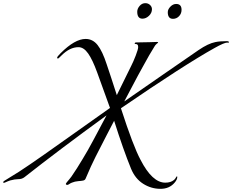

<svg xmlns="http://www.w3.org/2000/svg" viewBox="-92 -1132 1466 1213"><path d="M826 -1112Q844 -1112 856 -1100.5Q868 -1089 868 -1074Q868 -1050 849 -1032Q830 -1014 808 -1014Q775 -1014 775 -1058Q775 -1077 790 -1094.5Q805 -1112 826 -1112ZM1021 -1107Q1055 -1107 1055 -1070Q1055 -1046 1039 -1029.5Q1023 -1013 1001 -1013Q968 -1013 968 -1055Q968 -1073 984.5 -1090Q1001 -1107 1021 -1107ZM693 -491Q771 -545 940.5 -662.5Q1110 -780 1163 -816Q1223 -857 1268 -866Q1296 -872 1340 -872Q1354 -872 1354 -866Q1354 -862 1351 -862Q1350 -862 1347.5 -862.5Q1345 -863 1343 -863Q1325 -863 1264 -829Q1072 -722 672 -448Q750 -207 796 -122Q870 22 952 22Q987 22 1007 5Q1012 1 1016 -5Q1020 -11 1022 -14.5Q1024 -18 1025 -18Q1028 -18 1028 -14Q1028 2 1012 21Q979 61 922 61Q863 61 812.5 29Q762 -3 736 -66Q688 -183 629 -369Q622 -355 580 -274.5Q538 -194 512 -142Q484 -87 449 -4Q445 6 434 8.5Q423 11 402 12.5Q381 14 362 22Q352 26 345 31Q338 36 334 36Q324 36 324 30Q324 27 330.5 19Q337 11 346 0.5Q355 -10 359 -16Q377 -42 394.5 -69.5Q412 -97 431 -129Q450 -161 462.5 -182.5Q475 -204 495.5 -242.5Q516 -281 523.5 -295Q531 -309 554 -352.5Q577 -396 581 -403Q280 -184 63 -13Q47 0 22 0Q2 0 -28 8Q-37 11 -44 14Q-51 17 -54.5 18.5Q-58 20 -61 21.5Q-64 23 -67 23Q-72 23 -72 19Q-72 15 -64 10Q-58 6 -23 -15.5Q12 -37 28 -47Q91 -88 183.5 -153Q276 -218 404 -309Q532 -400 603 -450Q593 -480 522 -674Q493 -754 465 -794Q437 -834 404 -834Q349 -834 297 -782Q277 -762 275 -762Q269 -762 269 -768Q269 -774 291 -796Q381 -886 449 -886Q494 -886 524.5 -847.5Q555 -809 582 -726Q587 -712 610 -642Q633 -572 646 -531Q727 -696 738 -718Q750 -741 765.5 -781Q781 -821 781 -835Q781 -847 775 -851Q773 -853 768.5 -853.5Q764 -854 761.5 -854.5Q759 -855 759 -857Q759 -864 770 -864Q814 -864 852 -865.5Q890 -867 899 -867Q907 -867 907 -863Q907 -862 905 -860.5Q903 -859 900.5 -857.5Q898 -856 892.5 -850Q887 -844 882 -835Q855 -793 810 -710Q783 -662 743.5 -586.5Q704 -511 693 -491Z"/></svg>

Font: Miama Nueva
Style: Medium
Weight: 400
Italic angle: -28°
Version: Version 1.0